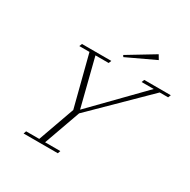

<svg xmlns="http://www.w3.org/2000/svg" viewBox="-184 -1020 1181 1193"><g transform="rotate(30 406.0 -423.0)"><path d="M437.5 -720.7 430.2 -731.9 619.1 -846.2 637.7 -814.9ZM138.2 0 145 -19.5H239.3L332.5 -280.8L239.3 -643.6H166.5L174.3 -663.1H384.8L377 -643.6H282.2L368.2 -303.7L700.2 -643.6H613.3L621.1 -663.1H811.5L803.7 -643.6H743.2L374.5 -280.8L281.2 -19.5H390.6L383.8 0Z"/></g></svg>

Font: Elstob ExtraLight
Style: Italic
Weight: 200
Italic angle: -20°
Designer: Peter S. Baker
Version: Version 1.015